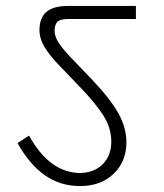

<svg xmlns="http://www.w3.org/2000/svg" viewBox="-20 -654 551 647"><path d="M39 -172 78 -197Q147 -72 250 -71Q298 -72 326.5 -101Q355 -130 355 -176Q355 -223 328.5 -264.5Q302 -306 254 -356L182 -431Q147 -467 130 -495.5Q113 -524 113 -553Q113 -593 136 -613.5Q159 -634 211 -634H438V-590H211Q183 -590 173.5 -580.5Q164 -571 164 -550Q164 -532 176.5 -512Q189 -492 216 -463L288 -388Q351 -322 378.5 -273Q406 -224 406 -174Q406 -110 363 -68.5Q320 -27 250 -27Q183 -27 131 -63.5Q79 -100 39 -172Z"/></svg>

Font: Martel Sans ExtraLight
Style: Regular
Weight: 275
Designer: Dan Reynolds and Mathieu Réguer
Foundry: Dan Reynolds and Mathieu Réguer
Version: Version 1.002; ttfautohint (v1.1) -l 5 -r 5 -G 72 -x 0 -D la